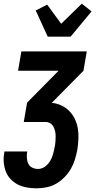

<svg xmlns="http://www.w3.org/2000/svg" viewBox="-28 -799 548 1042"><path d="M171 223Q144 223 118 218.5Q92 214 70 203Q48 192 30.5 174Q13 156 4 133Q-5 110 -7.5 83.5Q-10 57 -5 31L-4 23H120L119 27Q117 43 118 59.5Q119 76 126 90Q133 104 147.5 111Q162 118 179 118Q192 118 205 112Q218 106 228 95.5Q238 85 245 73Q252 61 256.5 48Q261 35 264 22Q267 9 269 -4L270 -5Q272 -19 273 -32.5Q274 -46 274 -60Q274 -74 271 -87Q268 -100 262 -111.5Q256 -123 244.5 -130Q233 -137 219 -137H101L119 -242L290 -415H70L88 -520H443L425 -415L253 -241Q281 -238 305.5 -226.5Q330 -215 348.5 -196Q367 -177 378.5 -152.5Q390 -128 394.5 -101Q399 -74 397.5 -45Q396 -16 392 12Q387 39 379 65.5Q371 92 357 116.5Q343 141 322 162.5Q301 184 276.5 198Q252 212 224.5 217.5Q197 223 171 223ZM231 -600 166 -742 228 -774 304 -670 416 -779 469 -737 355 -600Z"/></svg>

Font: Iosevka Term Curly Extrabold
Style: Italic
Weight: 800
Italic angle: -9°
Designer: Belleve Invis
Foundry: Belleve Invis
Version: Version 32.3.0